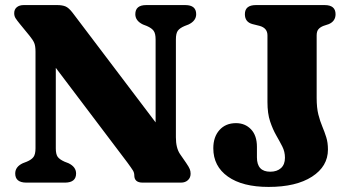

<svg xmlns="http://www.w3.org/2000/svg" viewBox="-20 -720 1388 757"><path d="M280 -36Q280 -0.5 237 0H83Q40 -0.5 40 -36Q40 -62.5 70 -76.5L85.5 -82.5Q104.5 -90.5 112.2 -101.2Q120 -112 120 -135.5V-516Q120 -538.5 115 -550.5Q110 -562.5 96.5 -579L58 -626Q47 -639.5 41.5 -648Q36 -656.5 36 -668Q36 -683 46.2 -691.5Q56.5 -700 73.5 -700H206Q225 -700 238 -694.8Q251 -689.5 266 -670L593.5 -237.5V-564.5Q593.5 -587.5 586 -598.2Q578.5 -609 559 -617.5L543.5 -623.5Q513.5 -638 513.5 -664Q513.5 -700 556.5 -700H710.5Q753.5 -700 753.5 -664Q753.5 -638 723.5 -623.5L708 -617.5Q689 -609.5 681.2 -599Q673.5 -588.5 673.5 -564.5V-178.5Q673.5 -137 689.5 -113L714 -77.5Q725 -61.5 728.2 -53.2Q731.5 -45 731.5 -35Q731.5 -19.5 721 -9.8Q710.5 0 693.5 0H542.5Q509.5 0 509.5 -28.5Q509.5 -39 504 -48Q498.5 -57 482 -79.5L200 -452.5V-135Q200 -112.5 207.2 -102Q214.5 -91.5 234.5 -82.5L250 -76.5Q280 -62 280 -36ZM1273 -130.5Q1273 -64 1210.2 -23.5Q1147.5 17 1039 17Q936 17 878.5 -23.8Q821 -64.5 821 -135.5Q821 -180 845.2 -207.2Q869.5 -234.5 910.5 -234.5Q946.5 -234.5 969.8 -210Q993 -185.5 993 -141V-99.5Q993 -43 1045.5 -43Q1072 -43 1087.8 -57.2Q1103.5 -71.5 1103.5 -98Q1103.5 -122 1093 -142.5Q1082.5 -163 1069 -186.5Q1055.5 -210 1045 -241.2Q1034.5 -272.5 1034.5 -317.5V-580.5Q1034.5 -609.5 1003.5 -618L975.5 -625Q945.5 -633 945.5 -664Q945.5 -700 989 -700H1260Q1303 -700 1303 -664Q1303 -636.5 1276.5 -625L1255.5 -618Q1242.5 -613 1235.5 -604.8Q1228.5 -596.5 1228.5 -580.5V-334Q1228.5 -295 1235.2 -268.5Q1242 -242 1250.8 -221.2Q1259.5 -200.5 1266.2 -179.2Q1273 -158 1273 -130.5Z"/></svg>

Font: Fraunces 9pt Soft
Style: Bold
Weight: 700
Version: Version 1.000;[b76b70a41]